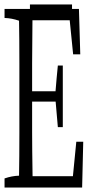

<svg xmlns="http://www.w3.org/2000/svg" viewBox="-27 -843 401 853"><path d="M323.7 -803.2Q326.7 -707.5 329.6 -601.6H297.9Q290 -682.1 282.7 -752.9H117.2Q115.7 -629.4 115.7 -561.5Q115.7 -504.4 115.7 -437.5H219.7Q224.6 -499.5 230 -551.8H252Q252 -419.9 252 -278.3H230Q225.1 -339.8 220.2 -391.6H115.7Q115.7 -329.1 115.7 -256.8Q115.7 -186 117.7 -60.1H296.9Q304.7 -141.6 312 -213.4H342.8Q340.3 -116.7 337.9 -9.8H-6.8Q-6.8 -34.7 -6.8 -50.3Q25.4 -61.5 57.6 -62.5Q59.1 -142.6 59.1 -251Q59.1 -411.1 59.1 -560.5Q59.1 -670.4 57.6 -751Q25.4 -762.2 -6.8 -763.2Q-6.8 -788.1 -6.8 -803.2ZM106 -823.2H293V-757.3H106Z"/></svg>

Font: Scarab Serif
Style: Condensed-Light
Weight: 300
Designer: John Roberts
Foundry: Scarab
Version: 1.0